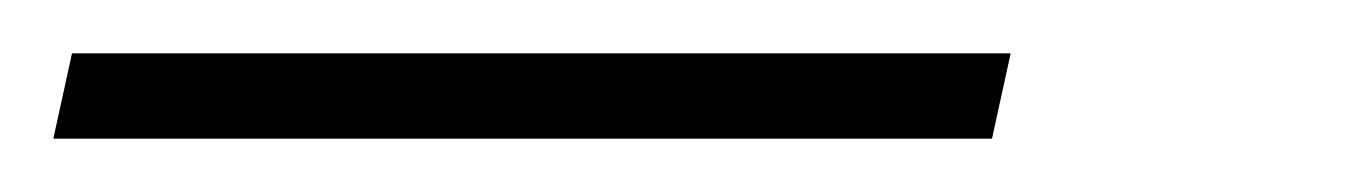

<svg xmlns="http://www.w3.org/2000/svg" viewBox="-21 -20 512 72"><path d="M-1 32 6 0H358L351 32Z"/></svg>

Font: Mona Sans
Style: Italic
Weight: 200
Italic angle: -11.6951°
Designer: Deni Anggara
Foundry: GitHub
Version: Version 2.000